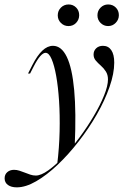

<svg xmlns="http://www.w3.org/2000/svg" viewBox="-100 -626 548 839"><path d="M-26.6 192.7Q-50.8 192.7 -65.3 182.3Q-79.8 171.8 -79.8 153.2Q-79.8 136.3 -68.1 126.2Q-56.5 116.1 -38.7 116.1Q-26.6 116.1 -15.3 119.8Q-4 123.4 8.1 128.2Q20.2 133.1 32.3 137.1Q44.4 141.1 56.5 141.1Q79 141.1 110.9 118.5Q142.7 96 178.2 58.1Q213.7 20.2 248 -26.2Q282.3 -72.6 310.1 -119.8Q337.9 -166.9 354.8 -208.9Q371.8 -250.8 371.8 -279Q371.8 -299.2 362.5 -313.7Q353.2 -328.2 340.7 -339.1Q328.2 -350 318.5 -361.3Q308.9 -372.6 308.9 -387.9Q308.9 -404 320.2 -414.9Q331.5 -425.8 350 -425.8Q373.4 -425.8 386.3 -406.9Q399.2 -387.9 399.2 -352.4Q399.2 -304.8 378.6 -246Q358.1 -187.1 323 -125.8Q287.9 -64.5 243.5 -7.7Q199.2 49.2 151.6 94.4Q104 139.5 58.1 166.1Q12.1 192.7 -26.6 192.7ZM150 91.9Q158.9 19.4 160.5 -51.6Q162.1 -122.6 158.1 -184.7Q154 -246.8 145.6 -294Q137.1 -341.1 125.4 -368.1Q113.7 -395.2 99.2 -395.2Q88.7 -395.2 75.8 -380.6Q62.9 -366.1 46.8 -334.7L31.5 -304.8H22.6L41.9 -342.7Q62.9 -383.9 85.1 -404.8Q107.3 -425.8 131.5 -425.8Q168.5 -425.8 191.9 -377.4Q215.3 -329 224.2 -232.3Q233.1 -135.5 226.6 9.7Q216.9 21.8 205.2 35.1Q193.5 48.4 180.2 62.1Q166.9 75.8 150 91.9ZM372.6 -512.1Q353.2 -512.1 339.5 -525.8Q325.8 -539.5 325.8 -558.9Q325.8 -579 339.5 -592.7Q353.2 -606.5 372.6 -606.5Q392.7 -606.5 406 -593.1Q419.4 -579.8 419.4 -559.7Q419.4 -540.3 405.6 -526.2Q391.9 -512.1 372.6 -512.1ZM199.2 -512.1Q179.8 -512.1 166.1 -525.8Q152.4 -539.5 152.4 -558.9Q152.4 -579 166.1 -592.7Q179.8 -606.5 200 -606.5Q219.4 -606.5 232.7 -593.1Q246 -579.8 246 -559.7Q246 -540.3 232.7 -526.2Q219.4 -512.1 199.2 -512.1Z"/></svg>

Font: Playfair 144pt SemiCondensed
Style: Italic
Weight: 400
Width: 4
Italic angle: -15.6°
Designer: Claus Eggers Sørensen
Foundry: Claus Eggers Sørensen
Version: Version 2.203